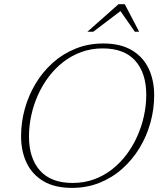

<svg xmlns="http://www.w3.org/2000/svg" viewBox="-20 -904 782 934"><path d="M121 -239.5Q121 -134 174.8 -74Q228.5 -14 333 -14Q388.5 -14 436.5 -31.2Q484.5 -48.5 524.2 -79.5Q564 -110.5 595 -151.5Q626 -192.5 647.5 -240.5Q669 -288.5 680.2 -340Q691.5 -391.5 691.5 -442.5Q691.5 -548.5 638 -608.5Q584.5 -668.5 479.5 -668.5Q424 -668.5 376 -651Q328 -633.5 288.2 -602.8Q248.5 -572 217.2 -530.8Q186 -489.5 164.5 -441.5Q143 -393.5 132 -342.2Q121 -291 121 -239.5ZM730 -440.5Q730 -373 711.8 -307.2Q693.5 -241.5 659 -184.5Q624.5 -127.5 575.2 -83.5Q526 -39.5 464.2 -14.8Q402.5 10 330 10Q247 10 192 -22.2Q137 -54.5 109.8 -111.2Q82.5 -168 82.5 -242Q82.5 -309.5 100.8 -375Q119 -440.5 153.5 -497.8Q188 -555 237 -598.8Q286 -642.5 348 -667.5Q410 -692.5 482.5 -692.5Q565.5 -692.5 620.5 -660.2Q675.5 -628 702.8 -571Q730 -514 730 -440.5ZM405 -749.5 556.5 -883.5H587L657 -749.5H636L560.5 -858H576.5L433.5 -749.5Z"/></svg>

Font: Newsreader ExtraLight
Style: Italic
Weight: 250
Italic angle: -17°
Designer: Hugues Gentile
Foundry: Production Type
Version: Version 1.003